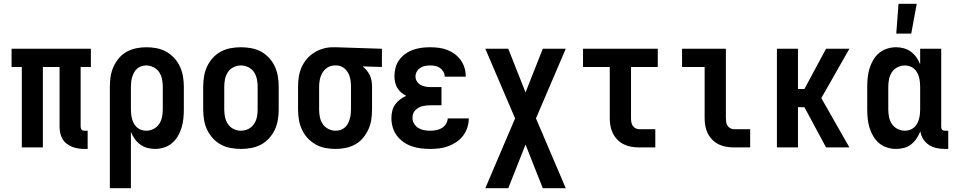

<svg xmlns="http://www.w3.org/2000/svg" viewBox="-20 -777 5040 1012"><path d="M425 8Q409 8 392.5 5.5Q376 3 360.5 -3Q345 -9 331.5 -19.5Q318 -30 309.5 -44.5Q301 -59 297.5 -75.5Q294 -92 294 -108V-424H206V0H95V-424H41V-520H459V-424H405V-108Q405 -104 406.5 -100Q408 -96 410.5 -93Q413 -90 417 -89Q421 -88 425 -88H442V8Z M559 215V-320Q559 -347 563 -373.5Q567 -400 578 -424.5Q589 -449 606.5 -470Q624 -491 647.5 -504Q671 -517 697.5 -522.5Q724 -528 751 -528Q778 -528 805 -523Q832 -518 856 -504.5Q880 -491 898.5 -471Q917 -451 928.5 -426Q940 -401 944.5 -374Q949 -347 949 -320V-200Q949 -176 946.5 -151.5Q944 -127 937 -104Q930 -81 917.5 -59.5Q905 -38 886.5 -22.5Q868 -7 844.5 0.5Q821 8 797 8Q776 8 756 2.5Q736 -3 719 -15.5Q702 -28 690 -45Q678 -62 670 -82V215ZM751 -88Q771 -88 789.5 -97.5Q808 -107 819 -123.5Q830 -140 834 -160Q838 -180 838 -200V-320Q838 -340 834 -360Q830 -380 819 -396.5Q808 -413 789.5 -422.5Q771 -432 751 -432Q738 -432 725.5 -428Q713 -424 703 -415.5Q693 -407 687 -395.5Q681 -384 677 -371.5Q673 -359 671.5 -346Q670 -333 670 -320V-200Q670 -187 671.5 -174Q673 -161 676.5 -148.5Q680 -136 686.5 -124.5Q693 -113 703 -104.5Q713 -96 725.5 -92Q738 -88 751 -88Z M1250 8Q1223 8 1195.5 3Q1168 -2 1144 -15Q1120 -28 1101.5 -48.5Q1083 -69 1071.5 -93.5Q1060 -118 1055.5 -145.5Q1051 -173 1051 -200V-320Q1051 -347 1055.5 -374.5Q1060 -402 1071.5 -426.5Q1083 -451 1101.5 -471.5Q1120 -492 1144 -505Q1168 -518 1195.5 -523Q1223 -528 1250 -528Q1277 -528 1304.5 -523Q1332 -518 1356 -505Q1380 -492 1398.5 -471.5Q1417 -451 1428.5 -426.5Q1440 -402 1444.5 -374.5Q1449 -347 1449 -320V-200Q1449 -173 1444.5 -145.5Q1440 -118 1428.5 -93.5Q1417 -69 1398.5 -48.5Q1380 -28 1356 -15Q1332 -2 1304.5 3Q1277 8 1250 8ZM1250 -88Q1270 -88 1288.5 -97Q1307 -106 1318.5 -123Q1330 -140 1334 -160Q1338 -180 1338 -200V-320Q1338 -340 1334 -360Q1330 -380 1318.5 -397Q1307 -414 1288.5 -423Q1270 -432 1250 -432Q1230 -432 1211.5 -423Q1193 -414 1181.5 -397Q1170 -380 1166 -360Q1162 -340 1162 -320V-200Q1162 -180 1166 -160Q1170 -140 1181.5 -123Q1193 -106 1211.5 -97Q1230 -88 1250 -88Z M1749 8Q1722 8 1695 3Q1668 -2 1644 -15.5Q1620 -29 1601.5 -49Q1583 -69 1571.5 -94Q1560 -119 1555.5 -146Q1551 -173 1551 -200V-320Q1551 -346 1555 -372Q1559 -398 1569.5 -422Q1580 -446 1597 -466Q1614 -486 1636.5 -500Q1659 -514 1684 -521Q1709 -528 1735 -528H1750L1993 -520V-424L1891 -427Q1903 -418 1913 -406Q1923 -394 1929.5 -380Q1936 -366 1938.5 -350.5Q1941 -335 1941 -320V-200Q1941 -173 1937 -146.5Q1933 -120 1922 -95.5Q1911 -71 1893.5 -50Q1876 -29 1852.5 -16Q1829 -3 1802.5 2.5Q1776 8 1749 8ZM1749 -88Q1762 -88 1774.5 -92Q1787 -96 1797 -104.5Q1807 -113 1813 -124.5Q1819 -136 1823 -148.5Q1827 -161 1828.5 -174Q1830 -187 1830 -200V-320Q1830 -339 1827 -357.5Q1824 -376 1815 -392.5Q1806 -409 1790.5 -420Q1775 -431 1756 -432H1744Q1724 -432 1707 -421.5Q1690 -411 1680 -394.5Q1670 -378 1666 -358.5Q1662 -339 1662 -320V-200Q1662 -180 1666 -160Q1670 -140 1681 -123.5Q1692 -107 1710.5 -97.5Q1729 -88 1749 -88Z M2248 8Q2223 8 2198.5 5Q2174 2 2150.5 -6Q2127 -14 2106.5 -28.5Q2086 -43 2071.5 -62.5Q2057 -82 2050 -106Q2043 -130 2043 -155Q2043 -174 2047.5 -192.5Q2052 -211 2063 -226.5Q2074 -242 2089 -253Q2104 -264 2121 -272Q2107 -279 2094.5 -289.5Q2082 -300 2074 -314Q2066 -328 2062.5 -343.5Q2059 -359 2059 -375Q2059 -398 2065 -420.5Q2071 -443 2084.5 -461.5Q2098 -480 2117 -493.5Q2136 -507 2157.5 -514.5Q2179 -522 2201.5 -525Q2224 -528 2247 -528Q2270 -528 2293 -525Q2316 -522 2337 -514Q2358 -506 2376.5 -492.5Q2395 -479 2408.5 -460Q2422 -441 2428.5 -419Q2435 -397 2435 -374V-373H2324Q2324 -387 2317 -399Q2310 -411 2299 -419Q2288 -427 2274.5 -429.5Q2261 -432 2247 -432Q2234 -432 2220.5 -429.5Q2207 -427 2195.5 -419.5Q2184 -412 2177 -400Q2170 -388 2170 -374Q2170 -360 2177.5 -348Q2185 -336 2197 -329.5Q2209 -323 2222.5 -320.5Q2236 -318 2250 -318H2307V-222H2250Q2239 -222 2228 -221Q2217 -220 2206.5 -217.5Q2196 -215 2186.5 -209.5Q2177 -204 2169 -196Q2161 -188 2157.5 -177.5Q2154 -167 2154 -156Q2154 -140 2162.5 -125.5Q2171 -111 2185 -102.5Q2199 -94 2215 -91Q2231 -88 2248 -88Q2263 -88 2279 -91Q2295 -94 2308.5 -102Q2322 -110 2330.5 -123.5Q2339 -137 2340 -153H2451Q2451 -129 2443.5 -105.5Q2436 -82 2421.5 -62.5Q2407 -43 2386.5 -29Q2366 -15 2343 -6.5Q2320 2 2296 5Q2272 8 2248 8Z M2538 215 2695 -153 2538 -520H2659L2750 -290L2841 -520H2962L2805 -153L2962 215H2841L2750 -15L2659 215Z M3349 0Q3328 0 3307.5 -3.5Q3287 -7 3268.5 -16Q3250 -25 3235 -40Q3220 -55 3210.5 -74Q3201 -93 3197.5 -113.5Q3194 -134 3194 -155V-424H3053V-520H3447V-424H3306V-155Q3306 -144 3307.5 -134Q3309 -124 3314.5 -115Q3320 -106 3329.5 -101Q3339 -96 3349 -96H3434V0Z M3849 0Q3828 0 3807.5 -3.5Q3787 -7 3768.5 -16Q3750 -25 3735 -40Q3720 -55 3710.5 -74Q3701 -93 3697.5 -113.5Q3694 -134 3694 -155V-424H3575V-520H3806V-155Q3806 -144 3807.5 -134Q3809 -124 3814.5 -115Q3820 -106 3829.5 -101Q3839 -96 3849 -96H3934V0Z M4075 0V-520H4186V-308H4220L4334 -520H4457L4309 -260L4457 0H4334L4220 -212H4186V0Z M4704 -600 4716 -757H4812L4783 -600ZM4703 8Q4679 8 4655.5 0.5Q4632 -7 4613.5 -22.5Q4595 -38 4582.5 -59.5Q4570 -81 4563 -104Q4556 -127 4553.5 -151.5Q4551 -176 4551 -200V-320Q4551 -344 4553.5 -368.5Q4556 -393 4563 -416Q4570 -439 4582.5 -460.5Q4595 -482 4613.5 -497.5Q4632 -513 4655.5 -520.5Q4679 -528 4703 -528Q4724 -528 4744 -522.5Q4764 -517 4781 -504.5Q4798 -492 4810 -475Q4822 -458 4830 -438V-520H4941V-108Q4941 -104 4942 -100Q4943 -96 4946 -93Q4949 -90 4953 -89Q4957 -88 4961 -88H4978V8H4961Q4939 8 4917 3.5Q4895 -1 4876.5 -13Q4858 -25 4846 -44Q4834 -63 4831 -85Q4823 -65 4811 -47Q4799 -29 4782.5 -16Q4766 -3 4745 2.5Q4724 8 4703 8ZM4749 -88Q4762 -88 4774.5 -92Q4787 -96 4797 -104.5Q4807 -113 4813.5 -124.5Q4820 -136 4823.5 -148.5Q4827 -161 4828.5 -174Q4830 -187 4830 -200V-320Q4830 -333 4828.5 -346Q4827 -359 4823.5 -371.5Q4820 -384 4813.5 -395.5Q4807 -407 4797 -415.5Q4787 -424 4774.5 -428Q4762 -432 4749 -432Q4729 -432 4710.5 -422.5Q4692 -413 4681 -396.5Q4670 -380 4666 -360Q4662 -340 4662 -320V-200Q4662 -180 4666 -160Q4670 -140 4681 -123.5Q4692 -107 4710.5 -97.5Q4729 -88 4749 -88Z"/></svg>

Font: Iosevka SS18
Style: Bold
Weight: 700
Monospace: yes
Designer: Belleve Invis
Foundry: Belleve Invis
Version: Version 25.1.1; ttfautohint (v1.8.4)